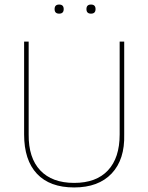

<svg xmlns="http://www.w3.org/2000/svg" viewBox="-20 -820 652 844"><path d="M220 -780Q220 -800 240 -800Q260 -800 260 -780Q260 -760 240 -760Q220 -760 220 -780ZM360 -780Q360 -800 380 -800Q400 -800 400 -780Q400 -760 380 -760Q360 -760 360 -780ZM526 -637V-229Q529 -119 471 -57.5Q413 4 306 4Q199 4 142.5 -56Q86 -116 86 -229V-637H106V-229Q105 -126 157 -71Q209 -16 306 -16Q403 -16 454.5 -71Q506 -126 506 -229V-637Z"/></svg>

Font: Alegreya Sans Thin
Style: Regular
Weight: 100
Designer: Juan Pablo del Peral
Foundry: Huerta Tipografica
Version: Version 2.007